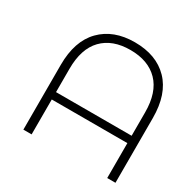

<svg xmlns="http://www.w3.org/2000/svg" viewBox="-145 -798 952 948"><g transform="rotate(30 331.0 -324.5)"><path d="M627 -369V0H580V-199H149V0H102V-369Q102 -505 172.5 -577Q243 -649 364 -649Q487 -649 557 -577Q627 -505 627 -369ZM580 -241V-374Q580 -488 523 -546.5Q466 -605 364 -605Q262 -605 205.5 -546.5Q149 -488 149 -374V-241Z"/></g></svg>

Font: Montserrat Ace
Style: Light
Weight: 300
Designer: Julieta Ulanovsky
Foundry: Julieta Ulanovsky
Version: Version 1